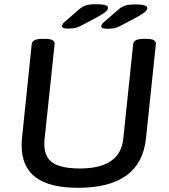

<svg xmlns="http://www.w3.org/2000/svg" viewBox="-20 -887 806 914"><path d="M352 7Q216 7 149.5 -43Q83 -93 83 -195Q83 -213 85 -232L131 -677Q134 -702 180 -702H196Q242 -702 240 -677L193 -232Q192 -224 191.5 -217Q191 -210 191 -202Q191 -138 232 -111.5Q273 -85 361 -85Q553 -85 567 -228L614 -677Q617 -702 662 -702H678Q725 -702 722 -677L675 -229Q651 7 352 7ZM303 -751Q275 -751 275 -763Q275 -772 289 -784L356 -842Q372 -856 389 -861.5Q406 -867 437 -867Q464 -867 479 -863Q494 -859 494 -850Q494 -841 484.5 -832.5Q475 -824 453 -811L380 -772Q359 -760 344 -755.5Q329 -751 303 -751ZM490 -750Q462 -750 462 -762Q462 -771 476 -783L543 -841Q559 -855 576 -860.5Q593 -866 624 -866Q651 -866 666 -862Q681 -858 681 -849Q681 -840 671.5 -831.5Q662 -823 640 -810L567 -771Q546 -759 531 -754.5Q516 -750 490 -750Z"/></svg>

Font: Asap Semi Expanded Semi Expanded Medium
Style: Italic
Weight: 500
Width: 6
Italic angle: -6°
Designer: Pablo Cosgaya
Foundry: Omnibus-Type
Version: Version 3.001; ttfautohint (v1.8.4.7-5d5b)